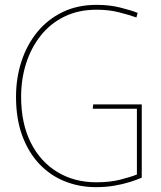

<svg xmlns="http://www.w3.org/2000/svg" viewBox="-20 -760 663 791"><path d="M375 11Q307 11 247 -13Q187 -37 142 -84.5Q97 -132 71.5 -201.5Q46 -271 46 -361Q46 -439 68.5 -507.5Q91 -576 133.5 -628Q176 -680 237.5 -710Q299 -740 378 -740Q431 -740 475 -729Q519 -718 547 -707L542 -688Q511 -699 469.5 -709.5Q428 -720 378 -720Q303 -720 245 -691.5Q187 -663 147.5 -613Q108 -563 87.5 -498.5Q67 -434 67 -361Q67 -252 106.5 -173Q146 -94 216 -51.5Q286 -9 377 -9Q432 -9 474 -19.5Q516 -30 544 -41V-318L550 -312H362L364 -330H564V-28Q543 -19 514.5 -10Q486 -1 451 5Q416 11 375 11Z"/></svg>

Font: Murecho Thin Thin
Style: Regular
Weight: 250
Version: Version 1.010